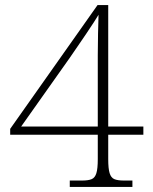

<svg xmlns="http://www.w3.org/2000/svg" viewBox="-20 -734 599 754"><path d="M254 0V-25H302Q327 -25 340 -30.5Q353 -36 358.5 -54Q364 -72 364 -109V-205H20V-228L363 -714H405V-237H543V-205H405V-109Q405 -72 410.5 -54Q416 -36 429 -30.5Q442 -25 467 -25H500V0ZM63 -237H364V-446Q364 -475 364 -517.5Q364 -560 365 -602.5Q366 -645 367 -676Q362 -667 348.5 -646.5Q335 -626 318 -600.5Q301 -575 283.5 -550Q266 -525 254 -507Z"/></svg>

Font: Noto Serif ExtraLight
Style: Regular
Weight: 200
Designer: Monotype Design Team
Foundry: Monotype Imaging Inc.
Version: Version 2.015; ttfautohint (v1.8.4.7-5d5b)